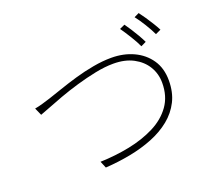

<svg xmlns="http://www.w3.org/2000/svg" viewBox="-132 -978 1263 1141"><g transform="rotate(-20 500.0 -407.0)"><path d="M77 -482Q104 -487 126 -493.5Q148 -500 177 -509Q211 -520 261.5 -537.5Q312 -555 370 -572Q428 -589 489 -600Q550 -611 604 -611Q682 -611 744.5 -582Q807 -553 844 -499Q881 -445 881 -368Q881 -293 852.5 -236.5Q824 -180 773.5 -139Q723 -98 656 -71Q589 -44 511 -29Q433 -14 352 -9L334 -52Q430 -55 519.5 -73Q609 -91 681.5 -127.5Q754 -164 796.5 -223.5Q839 -283 839 -368Q839 -425 811 -471.5Q783 -518 730.5 -546Q678 -574 604 -574Q551 -574 489.5 -561.5Q428 -549 366.5 -531Q305 -513 250.5 -493Q196 -473 156 -457Q116 -441 98 -435ZM746 -769Q759 -751 774.5 -727Q790 -703 804.5 -678Q819 -653 830 -630L797 -614Q783 -645 758 -685.5Q733 -726 713 -754ZM849 -805Q863 -787 879.5 -762.5Q896 -738 911.5 -713Q927 -688 937 -668L903 -652Q887 -686 863.5 -724Q840 -762 818 -790Z"/></g></svg>

Font: Noto Sans TC ExtraLight
Style: Regular
Weight: 250
Designer: Ryoko NISHIZUKA  (kana, bopomofo & ideographs); Paul D. Hunt (Latin, Greek & Cyrillic); Sandoll Communications , Soo-you
Foundry: Adobe
Version: Version 2.004-H2;hotconv 1.0.118;makeotfexe 2.5.65603